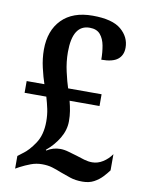

<svg xmlns="http://www.w3.org/2000/svg" viewBox="-83 -784 650 853"><g transform="rotate(10 242.0 -357.0)"><path d="M348 10Q316 10 292.5 2Q269 -6 247 -14Q225 -23 205 -29Q185 -35 159 -35Q133 -35 109 -26Q85 -17 62 -5L44 5V-52L66 -69Q92 -87 118 -126Q144 -165 144 -225Q144 -255 138.5 -281Q133 -307 125 -334H27V-387H107Q97 -416 87.5 -457Q78 -498 78 -538Q78 -624 127 -674Q176 -724 266 -724Q355 -724 394.5 -690.5Q434 -657 434 -609Q434 -575 411 -556.5Q388 -538 337 -538Q337 -571 331.5 -601Q326 -631 310 -650Q294 -669 262 -669Q185 -669 185 -546Q185 -502 195 -458Q205 -414 214 -387H365V-334H230Q236 -311 239.5 -289.5Q243 -268 243 -244Q243 -204 221 -167Q199 -130 164 -101L166 -98Q194 -116 227 -116Q245 -116 265 -110Q285 -104 303 -99Q321 -93 339.5 -87.5Q358 -82 376 -82Q401 -82 424 -96.5Q447 -111 463 -134V-61Q452 -46 436.5 -29.5Q421 -13 399.5 -1.5Q378 10 348 10Z"/></g></svg>

Font: Noto Serif Lao Condensed SemiBold
Style: Regular
Weight: 600
Width: 3
Designer: Monotype Design Team
Foundry: Monotype Imaging Inc.
Version: Version 2.003; ttfautohint (v1.8.4.7-5d5b)